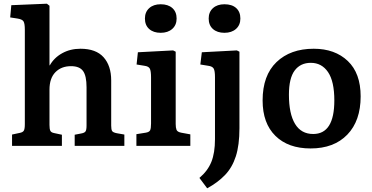

<svg xmlns="http://www.w3.org/2000/svg" viewBox="-20 -787 2006 1036"><path d="M45 0V-61L87 -70Q103 -73 108.5 -82Q114 -91 114 -117V-626Q114 -660 107 -671.5Q100 -683 74 -687L35 -693L41 -759L233 -767L247 -756V-439L248 -433Q271 -475 315 -499.5Q359 -524 414 -524Q498 -524 539 -478Q580 -432 580 -353V-109Q580 -88 585 -80Q590 -72 611 -68L651 -61V0H383V-60L419 -67Q436 -70 441.5 -78Q447 -86 447 -110V-316Q447 -378 428 -404Q409 -430 363 -430Q311 -430 279 -397.5Q247 -365 247 -303V-113Q247 -91 251.5 -81.5Q256 -72 272 -69L314 -60V0Z M847 -610Q808 -610 785 -630.5Q762 -651 762 -687Q762 -722 785 -743Q808 -764 847 -764Q887 -764 910 -743.5Q933 -723 933 -687Q933 -652 909.5 -631Q886 -610 847 -610ZM716 0V-63L766 -71Q785 -74 790 -84Q795 -94 795 -121V-369Q795 -404 788.5 -416.5Q782 -429 760 -432L717 -439L724 -505L914 -515L928 -508V-118Q928 -98 932.5 -86.5Q937 -75 958 -71L1007 -62V0Z M1191 -610Q1152 -610 1129 -630.5Q1106 -651 1106 -687Q1106 -722 1129 -743Q1152 -764 1191 -764Q1232 -764 1254.5 -743.5Q1277 -723 1277 -687Q1277 -652 1253.5 -631Q1230 -610 1191 -610ZM1098 229 1056 173Q1101 135 1120.5 86.5Q1140 38 1140 -36V-370Q1140 -405 1133 -417Q1126 -429 1104 -432L1061 -439L1069 -505L1258 -515L1272 -508V-95Q1272 -4 1252.5 56.5Q1233 117 1194 157.5Q1155 198 1098 229Z M1656 14Q1535 14 1466 -54Q1397 -122 1397 -245Q1397 -380 1472 -452Q1547 -524 1673 -524Q1787 -524 1856.5 -458Q1926 -392 1926 -267Q1926 -135 1854 -60.5Q1782 14 1656 14ZM1670 -64Q1784 -64 1784 -245Q1784 -348 1750 -398Q1716 -448 1657 -448Q1601 -448 1570 -406.5Q1539 -365 1539 -276Q1539 -173 1572 -118.5Q1605 -64 1670 -64Z"/></svg>

Font: Literata 12pt SemiBold
Style: Regular
Weight: 600
Designer: Latin by Veronika Burian and Jose Scaglione. Greek by Irene Vlachou. Cyrillic by Vera Evstafieva.
Foundry: TypeTogether
Version: Version 3.002